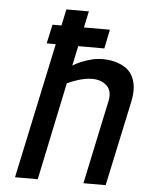

<svg xmlns="http://www.w3.org/2000/svg" viewBox="-51 -742 593 783"><g transform="rotate(5 245.5 -350.0)"><path d="M357 -555 373 -633H138L121 -555ZM233 -474 281 -700H189L40 0H133L217 -400Q237 -409 254.5 -415Q272 -421 288 -424Q304 -427 319 -427Q338 -427 353 -421.5Q368 -416 379 -405.5Q390 -395 393.5 -379.5Q397 -364 393 -344L320 0H411L485 -346Q493 -383 490 -410Q487 -437 475.5 -456.5Q464 -476 445.5 -487.5Q427 -499 404 -505Q381 -511 354 -511Q332 -511 309.5 -505.5Q287 -500 267 -491.5Q247 -483 233 -474Z"/></g></svg>

Font: Advent Pro SemiBold
Style: Italic
Weight: 600
Italic angle: -12°
Version: Version 3.000